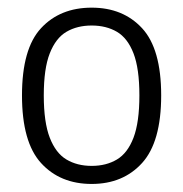

<svg xmlns="http://www.w3.org/2000/svg" viewBox="-20 -766 466 489"><path d="M213.5 -297.5Q133 -297.5 84.5 -350.8Q36 -404 36 -523Q36 -642 84.5 -694.2Q133 -746.5 213.5 -746.5Q293.5 -746.5 342 -694Q390.5 -641.5 390.5 -523Q390.5 -404.5 342 -351Q293.5 -297.5 213.5 -297.5ZM213.5 -343.5Q250.5 -343.5 277.8 -359.8Q305 -376 320 -415.2Q335 -454.5 335 -523Q335 -591.5 320 -630.2Q305 -669 277.8 -685Q250.5 -701 213.5 -701Q176.5 -701 149.2 -685Q122 -669 106.8 -630.2Q91.5 -591.5 91.5 -523Q91.5 -454.5 106.8 -415.2Q122 -376 149.2 -359.8Q176.5 -343.5 213.5 -343.5Z"/></svg>

Font: Encode Sans SemiCondensed SemiCondensed Light
Style: Regular
Weight: 300
Width: 4
Designer: Multiple Designers
Foundry: Impallari Type
Version: Version 3.000; ttfautohint (v1.8.3) -l 8 -r 50 -G 200 -x 14 